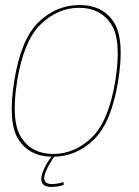

<svg xmlns="http://www.w3.org/2000/svg" viewBox="-20 -618 551 762"><path d="M190 4Q282 4 352 -63.5Q422 -131 449 -296.5Q475.5 -462 431.8 -530Q388 -598 296 -598Q203.5 -598 133.2 -530.2Q63 -462.5 36.5 -296.5Q10 -131.5 53.8 -63.8Q97.5 4 190 4ZM191.5 -7Q107 -7 64.8 -71.5Q22.5 -136 48 -296.5Q74 -456.5 141.8 -521.8Q209.5 -587 294 -587Q378.5 -587 421 -522.2Q463.5 -457.5 437.5 -296.5Q411.5 -137 343.8 -72Q276 -7 191.5 -7ZM183.5 124Q193 124 202.8 122.8Q212.5 121.5 220.8 119.2Q229 117 233 115.5L231.5 104Q227 106 219.5 108Q212 110 203.5 111.2Q195 112.5 186.5 112.5Q171 112.5 163.2 106.5Q155.5 100.5 155.5 89Q155.5 77 163.2 59.5Q171 42 181.2 25.2Q191.5 8.5 198 0H187.5Q180 8.5 169.5 25Q159 41.5 151.5 59.8Q144 78 144 92Q144 103.5 149 110.5Q154 117.5 163 120.8Q172 124 183.5 124Z"/></svg>

Font: Anybody Thin Thin
Style: Italic
Weight: 250
Italic angle: -10°
Version: Version 1.113;gftools[0.9.25]